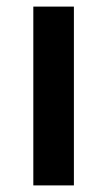

<svg xmlns="http://www.w3.org/2000/svg" viewBox="-20 -562 325 582"><path d="M204 0H81V-542H204Z"/></svg>

Font: Noto Sans New Tai Lue SemiBold
Style: Regular
Weight: 600
Version: Version 2.003